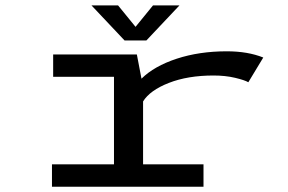

<svg xmlns="http://www.w3.org/2000/svg" viewBox="-20 -706 1090 726"><path d="M658.5 -685.5 533.5 -553H451L326 -685.5H426.5L492.5 -604.5L558.5 -685.5ZM521 -84.5H749.5V0H176.5V-84.5H411V-415.5H181V-500H497.5L515 -408.5Q563 -456 648.2 -484Q733.5 -512 837.5 -512Q917 -512 975.5 -488.5L919 -395Q905.5 -403 868.8 -411.8Q832 -420.5 787.5 -420.5Q690 -420.5 618.5 -392.5Q547 -364.5 521 -322.5Z"/></svg>

Font: League Mono Extended
Style: Regular
Weight: 400
Width: 9
Designer: Tyler Finck
Foundry: The League of Moveable Type / Tyler Finck
Version: Version 2.210